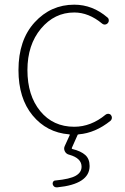

<svg xmlns="http://www.w3.org/2000/svg" viewBox="-20 -557 531 817"><path d="M315.4 14.6Q310.5 14.6 309.6 18.6L286.1 71.3Q284.2 76.2 288.1 77.1Q324.2 85.9 342.8 102.5Q361.3 119.1 361.3 149.4Q361.3 226.6 223.6 240.2Q221.7 240.2 220.7 240.2Q208 240.2 204.1 226.6Q203.1 220.7 206.5 215.8Q210 210.9 216.8 210.9Q277.3 205.1 302.2 190.9Q327.1 176.8 327.1 152.3Q327.1 116.2 275.4 101.6Q261.7 98.6 255.9 86.9Q250 75.2 255.9 63.5L276.4 18.6Q278.3 14.6 273.4 14.6Q178.7 6.8 118.7 -65.9Q58.6 -138.7 58.6 -258.8Q58.6 -386.7 127.4 -461.9Q196.3 -537.1 295.9 -537.1Q374 -537.1 437.5 -482.4Q442.4 -478.5 442.9 -471.2Q443.4 -463.9 438.5 -458.5Q433.6 -453.1 426.8 -452.6Q419.9 -452.1 414.1 -457Q357.4 -503.9 295.9 -503.9Q211.9 -503.9 154.3 -435.1Q96.7 -366.2 96.7 -258.8Q96.7 -150.4 151.4 -84Q206.1 -17.6 295.9 -17.6Q367.2 -17.6 429.7 -69.3Q434.6 -73.2 441.4 -72.8Q448.2 -72.3 452.1 -67.4Q456.1 -62.5 456.1 -56.6Q456.1 -48.8 450.2 -43Q385.7 8.8 315.4 14.6Z"/></svg>

Font: Gen Jyuu Gothic ExtraLight
Style: Regular
Weight: 100
Designer: [Source Han Sans]
Ryoko NISHIZUKA  (kana & ideographs); Paul D. Hunt (Latin, Greek & Cyrillic); Wenlong ZHANG  (bopomofo
Version: Version 1.002.20150607